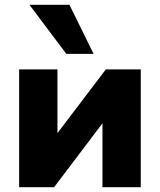

<svg xmlns="http://www.w3.org/2000/svg" viewBox="-20 -782 668 802"><path d="M60 0V-492H220V-226L422 -492H568V0H408V-267L206 0ZM257 -557 103 -762H270L371 -557Z"/></svg>

Font: Nunito Sans Black
Style: Regular
Weight: 900
Designer: Vernon Adams
Foundry: Vernon Adams
Version: Version 3.006; ttfautohint (v1.8.3)